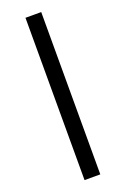

<svg xmlns="http://www.w3.org/2000/svg" viewBox="-191 -895 749 1145"><g transform="rotate(-20 184.0 -322.0)"><path d="M134 -837H234V193H134Z"/></g></svg>

Font: BioRhyme SemiExpanded
Style: Regular
Weight: 400
Width: 6
Designer: Aoife Mooney
Foundry: Aoife Mooney Type
Version: Version 1.600;gftools[0.9.33]